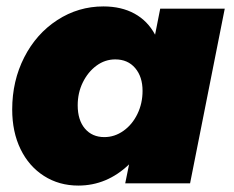

<svg xmlns="http://www.w3.org/2000/svg" viewBox="-20 -571 728 598"><path d="M18 -230Q18 -319 55.5 -392.5Q93 -466 158.5 -508.5Q224 -551 302 -551Q358 -551 399 -528.5Q440 -506 463 -463L479 -544H680L572 0H370L382 -59Q313 7 224 7Q164 7 117 -23Q70 -53 44 -106.5Q18 -160 18 -230ZM424 -288Q424 -332 401 -359Q378 -386 339 -386Q307 -386 280.5 -366.5Q254 -347 238 -314.5Q222 -282 222 -243Q222 -197 244.5 -170.5Q267 -144 305 -144Q337 -144 364.5 -163.5Q392 -183 408 -216Q424 -249 424 -288Z"/></svg>

Font: Gontserrat ExtraBold
Style: Italic
Weight: 800
Italic angle: -11.3°
Designer: Julieta Ulanovsky
Foundry: Julieta Ulanovsky
Version: Version 6.001